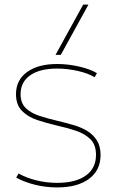

<svg xmlns="http://www.w3.org/2000/svg" viewBox="-20 -810 510 840"><path d="M230 10Q181 10 134 -1.5Q87 -13 51 -33L61 -51Q95 -32 139 -21Q183 -10 230 -10Q311 -10 355.5 -42Q400 -74 400 -132Q400 -177 375.5 -201Q351 -225 312 -238Q273 -251 228 -261Q185 -271 144 -284.5Q103 -298 76.5 -324.5Q50 -351 50 -398Q50 -460 98.5 -495Q147 -530 230 -530Q277 -530 325.5 -519Q374 -508 404 -490L394 -472Q367 -489 321 -499.5Q275 -510 230 -510Q154 -510 112 -480.5Q70 -451 70 -398Q70 -359 93 -337Q116 -315 153 -303Q190 -291 233 -281Q266 -273 299.5 -263.5Q333 -254 360 -238Q387 -222 403.5 -196.5Q420 -171 420 -132Q420 -65 369.5 -27.5Q319 10 230 10ZM246 -570H223L344 -790H367Z"/></svg>

Font: M PLUS 2 Thin
Style: Regular
Weight: 100
Designer: Coji Morishita
Foundry: UNDERFOREST DESIGN
Version: Version 1.001